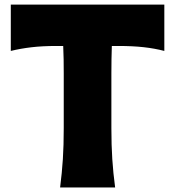

<svg xmlns="http://www.w3.org/2000/svg" viewBox="-20 -830 774 850"><path d="M246.1 0Q254.4 -64.9 258.3 -125.7Q262.2 -186.5 262.2 -263.2V-504.9Q262.2 -538.1 261.7 -567.6Q261.2 -597.2 259.8 -626.5H231Q168 -626.5 119.6 -620.8Q71.3 -615.2 27.8 -604.5V-809.6H707.5V-604.5Q664.6 -615.7 616 -621.1Q567.4 -626.5 504.4 -626.5H475.1Q474.1 -597.2 473.6 -567.6Q473.1 -538.1 473.1 -504.9V-263.2Q473.1 -186.5 477.1 -125.7Q481 -64.9 489.7 0Z"/></svg>

Font: Pinar ExtraBold
Style: Regular
Weight: 800
Designer: Amin Abedi
Version: Version 3.000